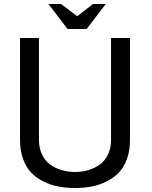

<svg xmlns="http://www.w3.org/2000/svg" viewBox="-20 -920 760 960"><path d="M413.1 -774.9H317.9L222.2 -899.9H285.2L366.2 -838.9L444.8 -899.9H508.8ZM174.8 -220.2Q174.8 -180.2 189.5 -148.7Q204.1 -117.2 229.5 -98.4Q254.9 -79.6 286.9 -69.8Q318.8 -60.1 355 -60.1Q391.1 -60.1 423.1 -69.8Q455.1 -79.6 480.5 -98.4Q505.9 -117.2 520.5 -148.7Q535.2 -180.2 535.2 -220.2V-730H629.9V-220.2Q629.9 -168 615 -126.2Q600.1 -84.5 574.7 -57.6Q549.3 -30.8 513.4 -12.9Q477.5 4.9 438.5 12.5Q399.4 20 355 20Q310.5 20 271.5 12.5Q232.4 4.9 196.5 -12.9Q160.6 -30.8 135.3 -57.6Q109.9 -84.5 95 -126.2Q80.1 -168 80.1 -220.2V-730H174.8Z"/></svg>

Font: Miedinger*
Style: Book
Weight: 400
Version: Version 001.000